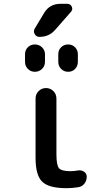

<svg xmlns="http://www.w3.org/2000/svg" viewBox="-20 -985 540 1015"><path d="M392.6 -84Q409.2 -86.9 423.8 -77.6Q438.5 -68.4 438.5 -50.8Q438.5 -29.3 425.8 -13.7Q413.1 2 392.6 4.9Q360.4 9.8 332 9.8Q238.3 9.8 203.1 -24.4Q168 -58.6 168 -150.4V-463.9Q168 -487.3 184.1 -503.4Q200.2 -519.5 223.1 -519.5Q246.1 -519.5 262.2 -503.4Q278.3 -487.3 278.3 -463.9V-169.9Q278.3 -112.3 291.5 -96.2Q304.7 -80.1 351.6 -80.1Q374 -80.1 392.6 -84ZM288.1 -698.2Q288.1 -720.7 303.2 -735.4Q318.4 -750 340.3 -750Q362.3 -750 377 -734.9Q391.6 -719.7 391.6 -698.2V-658.2Q391.6 -635.7 377 -620.6Q362.3 -605.5 340.3 -605.5Q318.4 -605.5 303.2 -620.6Q288.1 -635.7 288.1 -658.2ZM112.3 -658.2V-698.2Q112.3 -720.7 127.4 -735.4Q142.6 -750 164.6 -750Q186.5 -750 202.1 -734.9Q217.8 -719.7 217.8 -698.2V-658.2Q217.8 -635.7 202.1 -620.6Q186.5 -605.5 164.6 -605.5Q142.6 -605.5 127.4 -620.6Q112.3 -635.7 112.3 -658.2ZM335.9 -964.8Q352.5 -964.8 359.4 -949.7Q366.2 -934.6 355.5 -922.9L271.5 -827.1Q239.3 -790 188.5 -790Q171.9 -790 163.6 -804.7Q155.3 -819.3 163.1 -833L212.9 -916Q242.2 -964.8 298.8 -964.8Z"/></svg>

Font: Rounded Mgen+ 1mn medium
Style: Regular
Weight: 500
Designer: [Source Han Sans]
Ryoko NISHIZUKA  (kana & ideographs); Paul D. Hunt (Latin, Greek & Cyrillic); Wenlong ZHANG  (bopomofo
Version: Version 1.059.20150602